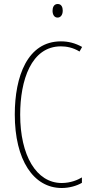

<svg xmlns="http://www.w3.org/2000/svg" viewBox="-20 -931 455 961"><path d="M269 -911C249 -911 243 -893 243 -877C243 -859 251 -843 268 -843C284 -843 294 -857 294 -878C294 -894 288 -911 269 -911ZM285 -699C312 -699 346 -693 378 -673L391 -696C357 -715 323 -724 285 -724C117 -724 54 -548 54 -358C54 -131 147 10 289 10C327 10 365 -1 390 -16V-43C370 -31 334 -15 289 -15C161 -15 81 -154 81 -357C81 -529 136 -699 285 -699Z"/></svg>

Font: Noto Sans Arabic ExtCond Thin
Style: Regular
Weight: 100
Width: 2
Designer: Monotype Design Team, Nadine Chahine, Nizar Qandah and Khaled Hosny
Foundry: Monotype Imaging Inc.
Version: Version 2.012